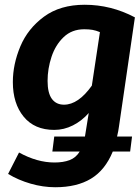

<svg xmlns="http://www.w3.org/2000/svg" viewBox="-20 -566 587 807"><path d="M472 8H535L527 71H454Q422 149 362.5 185Q303 221 212 221Q161 221 109 206Q57 191 14 165L60 75Q136 117 209 117Q246 117 272.5 107Q299 97 315 71H200L208 8H337L338 2L353 -91Q324 -58 286.5 -39Q249 -20 208 -20Q125 -20 79.5 -75.5Q34 -131 34 -221Q34 -296 65.5 -371Q97 -446 165 -496Q233 -546 336 -546Q447 -546 547 -493L480 -34Q478 -17 472 8ZM366 -206 400 -431Q383 -438 368.5 -440.5Q354 -443 334 -443Q282 -443 247.5 -410Q213 -377 196.5 -327Q180 -277 180 -226Q180 -175 198 -150.5Q216 -126 249 -126Q309 -126 366 -206Z"/></svg>

Font: Fira Sans SemiBold
Style: Italic
Weight: 600
Italic angle: -8°
Designer: bBox Type GmbH & Carrois Corporate GbR & Edenspiekermann AG
Foundry: bBox Type GmbH & Carrois Corporate GbR & Edenspiekermann AG
Version: Version 4.301